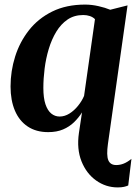

<svg xmlns="http://www.w3.org/2000/svg" viewBox="-20 -565 596 837"><path d="M493 252Q441.5 252 399 221.8Q356.5 191.5 335.2 138Q314 84.5 324 15L337.5 -75Q323 -52 302.8 -32.2Q282.5 -12.5 255 -0.8Q227.5 11 190 11Q137.5 11 100.8 -13.5Q64 -38 45 -82.8Q26 -127.5 26 -188Q26 -255 46 -318.5Q66 -382 106.2 -433.2Q146.5 -484.5 207.8 -514.8Q269 -545 351 -545Q380 -545 409.5 -538.2Q439 -531.5 460.5 -522.5L536 -541.5L450.5 62.5Q443.5 112.5 452.2 133.5Q461 154.5 486.5 154.5Q503.5 154.5 519.2 148.2Q535 142 553 127.5L539 243.5Q531.5 247 520.5 249.5Q509.5 252 493 252ZM240 -57Q262 -57 282.8 -70Q303.5 -83 320.2 -103.8Q337 -124.5 346.5 -147L394 -481.5Q385 -490.5 371.8 -495Q358.5 -499.5 343 -499.5Q303.5 -499.5 274.5 -479.8Q245.5 -460 225.2 -426.5Q205 -393 192.5 -351.5Q180 -310 174.5 -266Q169 -222 169 -181.5Q169 -138 178.2 -110.5Q187.5 -83 203.5 -70Q219.5 -57 240 -57Z"/></svg>

Font: Merriweather 72pt
Style: Bold Italic
Weight: 700
Italic angle: -7.8°
Version: Version 2.101